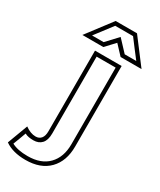

<svg xmlns="http://www.w3.org/2000/svg" viewBox="-350 -843 949 1136"><g transform="rotate(30 125.0 -274.5)"><path d="M-57 38Q-20 65 15 65Q39 65 52.5 48.5Q66 32 66 0V-551H248V-1Q248 99 191.5 157Q135 215 32 215Q-55 215 -109 177ZM-44 79Q-52 101 -60 122.5Q-68 144 -77 167Q-37 189 32 189Q123 189 172.5 138Q222 87 222 -1V-525H92V0Q92 46 71.5 68.5Q51 91 15 91Q-2 91 -16.5 88.5Q-31 86 -44 79ZM308 -620Q285 -650 263 -678.5Q241 -707 218 -738H96L6 -620H85L157 -697L229 -620ZM216 -594 157 -657Q143 -642 127 -625Q111 -608 98 -594H-45L84 -764H230L359 -594Z"/></g></svg>

Font: CMG Sans Outline
Style: Outline
Weight: 700
Designer: Julieta Ulanovsky
Foundry: Julieta Ulanovsky
Version: Version 7.200